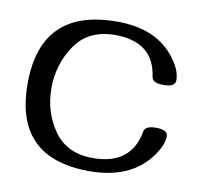

<svg xmlns="http://www.w3.org/2000/svg" viewBox="-63 -553 654 631"><g transform="rotate(10 264.5 -238.0)"><path d="M465.3 -167Q504.9 -167 504.9 -146Q504.9 -117.7 479 -80.6Q413.6 11.7 273.9 11.7Q24.4 11.7 24.4 -235.4Q23.4 -488.3 279.3 -488.3Q413.6 -488.3 476.1 -401.9Q503.9 -364.7 503.9 -332Q503.9 -309.6 464.4 -309.6Q427.2 -309.6 424.8 -330.1Q409.2 -443.8 280.3 -443.8Q191.9 -443.8 147.9 -379.9Q104 -315.9 104 -235.4Q104 -155.8 147.5 -94.2Q190.9 -32.7 277.3 -32.7Q405.3 -32.7 425.8 -147Q429.2 -167 465.3 -167Z"/></g></svg>

Font: Gayathri
Style: Regular
Weight: 400
Designer: Binoy Dominic <binoy.domenic@gmail.com>
Foundry: SMC
Version: Version 1.000